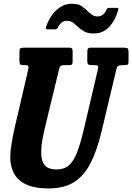

<svg xmlns="http://www.w3.org/2000/svg" viewBox="-20 -1010 721 1047"><path d="M301.5 -630 226.5 -320Q217.5 -283.5 211 -247Q204.5 -210.5 204.5 -179Q204.5 -135 222.8 -110.5Q241 -86 290.5 -86Q330 -86 355.8 -108.5Q381.5 -131 400 -178.2Q418.5 -225.5 436 -300L514 -632.5Q517 -645 513.8 -650Q510.5 -655 494 -655H479Q464.5 -655 460.2 -659.8Q456 -664.5 456 -679V-724.5Q456 -738 458.8 -744Q461.5 -750 475.5 -750H657Q671.5 -750 676.2 -746Q681 -742 681 -726.5V-677.5Q681 -662.5 677 -658.8Q673 -655 660 -655H650.5Q632 -655 624.8 -650.5Q617.5 -646 614 -630L535.5 -300Q510 -191 474 -120.8Q438 -50.5 383.2 -16.5Q328.5 17.5 245.5 17.5Q166.5 17.5 120.5 -5.2Q74.5 -28 55.2 -66.5Q36 -105 36 -153Q36 -184.5 43 -226.5Q50 -268.5 58 -305L134 -631.5Q136.5 -644.5 134.5 -649.8Q132.5 -655 117 -655H108Q94.5 -655 90.2 -659Q86 -663 86 -678V-726.5Q86 -741 90.2 -745.5Q94.5 -750 109 -750H356Q369 -750 372.5 -745.8Q376 -741.5 376 -727.5V-675Q376 -663 372.5 -659Q369 -655 356 -655H333Q316 -655 310.5 -650Q305 -645 301.5 -630ZM492.5 -827.5Q457 -827.5 437.8 -839.2Q418.5 -851 404 -864.5Q390.5 -877 378 -886.8Q365.5 -896.5 345 -896.5Q327 -896.5 314 -885.5Q301 -874.5 294 -857Q289 -850 280 -850H239Q230 -850 229.8 -853.8Q229.5 -857.5 232 -865Q242 -897 261.8 -925.2Q281.5 -953.5 309 -971.5Q336.5 -989.5 370 -989.5Q405.5 -989.5 423.2 -978Q441 -966.5 454.5 -952.5Q466.5 -940.5 480.2 -930.5Q494 -920.5 512 -920.5Q544.5 -920.5 560 -956Q563 -961.5 565.2 -964.2Q567.5 -967 574.5 -967H617.5Q624 -967 625 -964.5Q626 -962 624.5 -956Q610 -900.5 576 -864Q542 -827.5 492.5 -827.5Z"/></svg>

Font: Besley* Condensed
Style: Bold Italic
Weight: 700
Width: 3
Italic angle: -13°
Designer: Owen Earl
Foundry: indestructible type*
Version: Version 3.000; ttfautohint (v1.8.3)